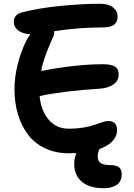

<svg xmlns="http://www.w3.org/2000/svg" viewBox="-20 -728 712 1022"><path d="M346.2 87.9Q275.9 87.9 220.2 61.5Q164.6 35.2 129.4 -11.2Q94.2 -57.6 75.7 -118.9Q57.1 -180.2 57.1 -252Q57.1 -318.4 74.7 -387.9Q92.3 -457.5 122.1 -515.1Q129.9 -530.3 142.1 -545.9Q100.1 -547.4 76.7 -566.2Q53.2 -585 53.2 -610.8Q53.2 -647.9 92.8 -661.1Q183.1 -684.6 299.6 -696.3Q416 -708 513.2 -708Q557.6 -708 581.8 -688.5Q606 -668.9 606 -640.1Q606 -611.8 587.6 -596.9Q569.3 -582 523.9 -582Q399.4 -582 269 -562Q269 -553.7 266.1 -539.1Q263.7 -533.7 253.4 -510.3Q243.2 -486.8 238 -474.1Q232.9 -461.4 224.4 -439Q215.8 -416.5 209.7 -394.8Q203.6 -373 199.2 -350.1Q378.4 -385.3 526.9 -386.2Q572.8 -386.2 592.3 -373.5Q611.8 -360.8 611.8 -332Q611.8 -297.9 583.5 -278.3Q555.2 -258.8 509.8 -255.9Q321.8 -244.1 190.9 -216.8Q198.2 -138.2 239.5 -90.6Q280.8 -43 344.2 -43Q387.7 -43 425.3 -49.3Q462.9 -55.7 483.6 -63.5Q504.4 -71.3 524.2 -77.6Q543.9 -84 556.2 -84Q603 -84 603 -35.2Q603 -3.4 579.3 22.7Q555.7 48.8 509.8 64.9Q500 85.4 500 105Q500 128.4 515.6 139.6Q531.2 150.9 569.8 150.9Q627.9 150.9 627.9 198.2Q627.9 236.8 602.3 255.4Q576.7 273.9 532.2 273.9Q456.5 273.9 415.8 239.5Q375 205.1 375 145Q375 116.7 386.2 86.9Q379.9 86.9 366.7 87.4Q353.5 87.9 346.2 87.9Z"/></svg>

Font: Shantell Sans Irregular Bouncy
Style: Regular
Weight: 600
Designer: Stephen Nixon, Anya Danilova, Shantell Martin
Foundry: Arrow Type
Version: Version 1.006;[9816181b4]